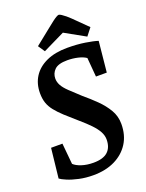

<svg xmlns="http://www.w3.org/2000/svg" viewBox="-157 -914 762 1001"><g transform="rotate(-20 224.0 -413.0)"><path d="M183 11Q141 11 104.5 3Q68 -5 42 -16Q16 -27 6 -35L24 -199H87L98 -83Q112 -69 141 -59.5Q170 -50 206 -50Q260 -50 285.5 -73.5Q311 -97 311 -141Q311 -163 299.5 -184.5Q288 -206 265 -230Q242 -254 207 -284Q171 -315 144.5 -339.5Q118 -364 100.5 -386Q83 -408 75 -431.5Q67 -455 67 -486Q67 -538 92 -577Q117 -616 165 -638Q213 -660 281 -660Q335 -660 379.5 -653Q424 -646 448 -638L431 -468H371L362 -574Q345 -586 317 -592.5Q289 -599 259 -599Q209 -599 188.5 -579Q168 -559 168 -530Q168 -511 178 -492.5Q188 -474 211 -452Q234 -430 270 -397Q305 -368 337 -336.5Q369 -305 390 -269.5Q411 -234 411 -191Q411 -129 382.5 -84Q354 -39 303 -14Q252 11 183 11ZM400 -679 287 -742 166 -683 141 -720 226 -788Q248 -806 262 -816.5Q276 -827 285 -832Q294 -837 298 -837Q303 -837 313 -830.5Q323 -824 334.5 -814.5Q346 -805 356 -795L432 -720Z"/></g></svg>

Font: Faustina Light SemiBold
Style: Italic
Weight: 600
Italic angle: -8°
Version: Version 1.200